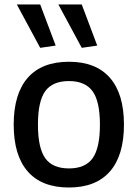

<svg xmlns="http://www.w3.org/2000/svg" viewBox="-20 -825 613 855"><path d="M159 -612 55 -805H159L228 -622ZM344 -612 240 -805H344L413 -622ZM287 10Q166 10 103.5 -61.5Q41 -133 41 -270Q41 -407 103.5 -478.5Q166 -550 287 -550Q407 -550 469.5 -478.5Q532 -407 532 -270Q532 -133 469.5 -61.5Q407 10 287 10ZM287 -75Q360 -75 392.5 -120.5Q425 -166 425 -270Q425 -374 392 -419Q359 -464 287 -464Q214 -464 181.5 -419Q149 -374 149 -270Q149 -166 181.5 -120.5Q214 -75 287 -75Z"/></svg>

Font: Encode Sans Narrow
Style: Medium
Weight: 500
Designer: Pablo Impallari, Andres Torresi
Foundry: Pablo Impallari, Andres Torresi
Version: Version 1.000; ttfautohint (v1.00) -l 8 -r 50 -G 200 -x 14 -